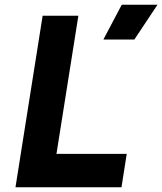

<svg xmlns="http://www.w3.org/2000/svg" viewBox="-20 -786 681 806"><path d="M309 -720 217 -140H512L490 0H45L159 -720ZM641 -766H491L414 -620H544Z"/></svg>

Font: JetBrains Mono ExtraBold
Style: Italic
Weight: 800
Designer: Philipp Nurullin, Konstantin Bulenkov
Foundry: JetBrains
Version: Version 1.000; ttfautohint (v1.8.3)